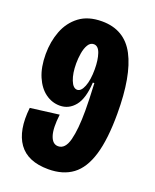

<svg xmlns="http://www.w3.org/2000/svg" viewBox="-131 -749 675 838"><g transform="rotate(20 207.0 -329.5)"><path d="M196 14Q100 14 58.5 -44Q17 -102 29 -210L162 -227Q154 -162 165 -128.5Q176 -95 202 -95Q235 -95 248 -145Q261 -195 261 -281Q261 -308 260 -337.5Q259 -367 257 -408H250Q246 -333 218 -298.5Q190 -264 148 -264Q112 -264 81.5 -286Q51 -308 32.5 -351Q14 -394 14 -455Q14 -513 33 -562.5Q52 -612 92.5 -642.5Q133 -673 197 -673Q302 -673 349.5 -582.5Q397 -492 397 -317Q397 -198 375 -125Q353 -52 308.5 -19Q264 14 196 14ZM196 -355Q214 -355 226 -385Q238 -415 238 -465Q238 -508 228 -537.5Q218 -567 197 -567Q181 -567 171 -550.5Q161 -534 157 -509.5Q153 -485 153 -462Q153 -416 165 -385.5Q177 -355 196 -355Z"/></g></svg>

Font: Bricolage Grotesque 96pt Condensed Bricolage Grotesque 48pt Condensed Regular
Style: Bold
Weight: 700
Width: 3
Designer: Mathieu Triay
Foundry: Atelier Triay
Version: Version 1.001; ttfautohint (v1.8.4.7-5d5b);gftools[0.9.33.de